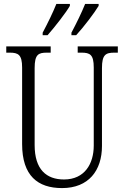

<svg xmlns="http://www.w3.org/2000/svg" viewBox="-20 -951 634 981"><path d="M345 -784V-771H369C408 -813 463 -886 484 -921V-931H415C397 -886 372 -835 345 -784ZM198 -784V-771H223C260 -813 317 -886 337 -921V-931H268C250 -886 225 -835 198 -784ZM297 10C433 10 501 -80 501 -205V-603C501 -672 520 -682 565 -682H582V-714H377V-682H396C440 -682 459 -672 459 -606V-207C459 -115 413 -34 307 -34C217 -34 157 -85 157 -210V-603C157 -673 176 -682 220 -682H239V-714H12V-682H29C73 -682 93 -672 93 -606V-215C93 -53 173 10 297 10Z"/></svg>

Font: Noto Serif Devanagari Condensed Light
Style: Regular
Weight: 300
Width: 3
Designer: Universal Thirst, Indian Type Foundry and the Monotype Design Team
Foundry: Monotype Imaging Inc.
Version: Version 2.004